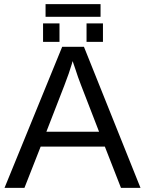

<svg xmlns="http://www.w3.org/2000/svg" viewBox="-20 -916 707 936"><path d="M665 0H569.8L491.2 -201.2H178.2L99.1 0H2L283.2 -688H389.2ZM348.1 -577.1 334 -618.2 330.1 -604Q318.4 -563.5 293.9 -500L206.1 -273.9H462.9L375 -501Q358.9 -542.5 348.1 -577.1ZM481.9 -711.9H401.9V-801.8H481.9ZM270 -711.9H189.9V-801.8H270ZM470.2 -896V-834H202.1V-896Z"/></svg>

Font: Libra Sans Modern
Style: Regular
Weight: 400
Foundry: Stefan Peev, Context Ltd
Version: Version 1.000